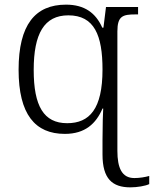

<svg xmlns="http://www.w3.org/2000/svg" viewBox="-20 -566 662 826"><path d="M541 240C570 240 606 234 622 226V191C604 196 581 200 558 200C504 200 485 156 485 83V-431C485 -497 508 -504 563 -504H574V-536H436L425 -447H420C392 -510 344 -546 264 -546C131 -546 60 -459 60 -266C60 -74 131 10 259 10C346 10 393 -34 421 -99H424C423 -91 421 -19 421 36V99C421 203 463 240 541 240ZM269 -36C168 -36 125 -110 125 -265C125 -421 170 -500 274 -500C386 -500 421 -414 421 -267C421 -97 365 -36 269 -36Z"/></svg>

Font: Noto Serif Light
Style: Regular
Weight: 300
Designer: Monotype Design Team
Foundry: Monotype Imaging Inc.
Version: Version 2.013